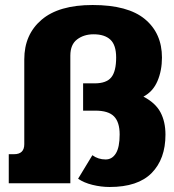

<svg xmlns="http://www.w3.org/2000/svg" viewBox="-20 -732 696 767"><path d="M292 -18 349 -112Q372 -95 402 -95Q428 -95 443 -119.5Q458 -144 458 -195Q458 -244 435.5 -267Q413 -290 361 -290H312V-399H358Q405 -399 424.5 -423Q444 -447 444 -502Q444 -552 421 -573.5Q398 -595 354 -595Q315 -595 288 -574.5Q261 -554 261 -510V0H15V-116H36Q77 -116 77 -156V-495Q77 -594 146 -653Q215 -712 350 -712Q491 -712 559 -655.5Q627 -599 627 -502Q627 -450 609 -408Q591 -366 553 -346Q601 -321 621 -283.5Q641 -246 641 -194Q641 -97 586 -41Q531 15 418 15Q384 15 349.5 6.5Q315 -2 292 -18Z"/></svg>

Font: Pridi
Style: Bold
Weight: 700
Designer: Katatrad Team
Foundry: CadsonDemak
Version: Version 1.001